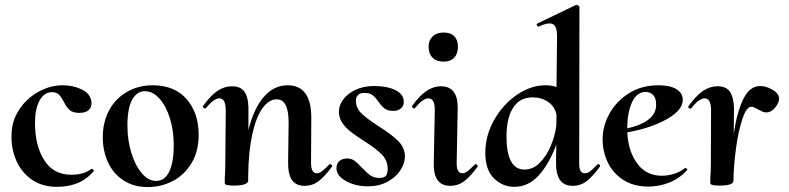

<svg xmlns="http://www.w3.org/2000/svg" viewBox="-20 -745 3200 779"><path d="M27 -202Q28 -255 58 -300.5Q88 -346 136 -372.5Q184 -399 234 -399Q277 -399 312 -382Q347 -365 351 -332Q353 -311 340.5 -299Q328 -287 302 -287Q275 -287 262 -299Q249 -311 239 -332Q229 -351 219 -361Q209 -371 191 -371Q159 -371 140.5 -337Q122 -303 122 -246Q122 -154 159.5 -95Q197 -36 269 -36Q321 -36 351 -60H352Q355 -60 358.5 -56.5Q362 -53 360 -50Q329 -15 292 -1Q255 13 212 13Q149 13 106.5 -18Q64 -49 44 -98.5Q24 -148 27 -202Z M397 -188Q397 -250 423 -298Q449 -346 495.5 -372.5Q542 -399 600 -399Q688 -399 737 -343Q786 -287 786 -198Q786 -131 757 -83Q728 -35 681 -10.5Q634 14 580 14Q522 14 480.5 -13.5Q439 -41 418 -87Q397 -133 397 -188ZM685 -156Q685 -214 669.5 -264.5Q654 -315 627 -345Q600 -375 568 -375Q535 -375 516 -340Q497 -305 497 -236Q497 -176 513 -124.5Q529 -73 555.5 -42Q582 -11 613 -11Q649 -11 667 -49.5Q685 -88 685 -156Z M1319 -79Q1323 -79 1326 -75.5Q1329 -72 1327 -69Q1297 -28 1272 -9.5Q1247 9 1216 9Q1180 9 1164 -15.5Q1148 -40 1149 -89L1151 -248Q1151 -342 1103 -342Q1071 -342 1045 -306Q1019 -270 1003.5 -199.5Q988 -129 987 -32V-12Q987 -3 972.5 2.5Q958 8 929 8Q894 8 892 0V-23Q894 -51 894 -74L896 -297Q896 -346 870 -346Q848 -346 815 -306Q814 -305 812 -305Q808 -305 805 -308.5Q802 -312 804 -315Q834 -357 862 -376Q890 -395 921 -395Q956 -395 971.5 -373.5Q987 -352 988 -309V-217Q1009 -304 1050 -351.5Q1091 -399 1147 -399Q1243 -399 1243 -267L1242 -89Q1241 -42 1265 -42Q1276 -42 1287.5 -51Q1299 -60 1315 -77Z M1345 -61Q1345 -81 1357 -91.5Q1369 -102 1388 -102Q1406 -102 1419 -92.5Q1432 -83 1449 -64Q1469 -43 1483.5 -33Q1498 -23 1519 -23Q1538 -23 1545.5 -31.5Q1553 -40 1553 -59Q1553 -95 1528 -119.5Q1503 -144 1454 -175Q1420 -197 1401 -212Q1382 -227 1368.5 -247Q1355 -267 1355 -293Q1355 -318 1373 -342Q1391 -366 1423.5 -381Q1456 -396 1498 -396Q1551 -396 1584 -379.5Q1617 -363 1618 -336Q1620 -317 1607.5 -306Q1595 -295 1578 -295Q1554 -295 1541.5 -304Q1529 -313 1516 -332Q1503 -350 1491.5 -359Q1480 -368 1458 -368Q1440 -368 1432 -359Q1424 -350 1424 -337Q1424 -306 1448 -283.5Q1472 -261 1519 -231Q1571 -198 1597 -171.5Q1623 -145 1623 -108Q1622 -81 1604 -53.5Q1586 -26 1552 -7.5Q1518 11 1472 11Q1423 11 1384.5 -10Q1346 -31 1345 -61Z M1740 -89 1744 -297Q1745 -346 1718 -346Q1696 -346 1663 -306Q1662 -305 1660 -305Q1657 -305 1653.5 -308.5Q1650 -312 1652 -315Q1682 -357 1710.5 -376Q1739 -395 1769 -395Q1837 -395 1837 -309L1833 -89Q1831 -42 1856 -42Q1866 -42 1876.5 -50Q1887 -58 1906 -77Q1908 -79 1910 -79Q1914 -79 1916.5 -75.5Q1919 -72 1918 -69Q1888 -28 1863 -9.5Q1838 9 1807 9Q1771 9 1754.5 -15.5Q1738 -40 1740 -89ZM1719 -556Q1719 -582 1735.5 -597.5Q1752 -613 1780 -613Q1808 -613 1823 -598Q1838 -583 1838 -556Q1838 -527 1823 -511Q1808 -495 1780 -495Q1751 -495 1735 -511Q1719 -527 1719 -556Z M2407 -79Q2411 -79 2413.5 -75.5Q2416 -72 2414 -69Q2384 -28 2359.5 -9.5Q2335 9 2304 9Q2268 9 2251.5 -15.5Q2235 -40 2236 -89L2237 -158Q2207 -78 2165 -32.5Q2123 13 2067 13Q2019 13 1984 -21.5Q1949 -56 1949 -125Q1949 -195 1985 -258.5Q2021 -322 2077.5 -360.5Q2134 -399 2193 -399Q2218 -399 2238 -392L2240 -589Q2241 -621 2234 -635.5Q2227 -650 2210 -650Q2192 -650 2166 -637H2165Q2161 -637 2158.5 -642Q2156 -647 2159 -649L2317 -725H2319Q2323 -725 2327 -722Q2331 -719 2331 -717L2330 -89Q2329 -63 2335 -52.5Q2341 -42 2352 -42Q2364 -42 2375 -50.5Q2386 -59 2403 -77ZM2237 -234 2238 -278Q2232 -312 2204.5 -331Q2177 -350 2141 -350Q2089 -350 2062 -308Q2035 -266 2035 -192Q2035 -57 2108 -57Q2143 -57 2170.5 -85Q2198 -113 2215 -154Q2232 -195 2237 -234Z M2761 -63Q2764 -63 2767 -60Q2770 -57 2768 -55Q2736 -20 2695 -4Q2654 12 2611 12Q2551 12 2509 -15Q2467 -42 2446 -86Q2425 -130 2425 -180Q2425 -234 2453 -284.5Q2481 -335 2532.5 -367Q2584 -399 2651 -399Q2696 -399 2721.5 -385Q2747 -371 2750 -345Q2754 -301 2688 -263Q2622 -225 2525 -208Q2529 -131 2565.5 -81.5Q2602 -32 2665 -32Q2689 -32 2714 -39.5Q2739 -47 2759 -63ZM2525 -224Q2646 -252 2642 -324Q2642 -346 2630.5 -359Q2619 -372 2599 -372Q2564 -372 2544.5 -330.5Q2525 -289 2525 -224Z M3090 -289Q3080 -289 3072.5 -292.5Q3065 -296 3054 -302Q3047 -306 3040.5 -309Q3034 -312 3028 -312Q3009 -312 2992.5 -263.5Q2976 -215 2966.5 -145.5Q2957 -76 2956 -20V-12Q2956 8 2899 8Q2864 8 2862 0V-23Q2864 -51 2864 -74L2865 -297Q2865 -346 2839 -346Q2816 -346 2785 -306Q2783 -304 2781 -304Q2777 -304 2774 -307.5Q2771 -311 2774 -315Q2804 -357 2832 -376Q2860 -395 2891 -395Q2926 -395 2941 -373.5Q2956 -352 2958 -309L2957 -202Q2970 -291 2996 -343.5Q3022 -396 3064 -396Q3089 -396 3115 -380.5Q3141 -365 3141 -345Q3141 -328 3125 -308.5Q3109 -289 3090 -289Z"/></svg>

Font: Cormorant Upright
Style: Bold
Weight: 700
Designer: Christian Thalmann (Catharsis Fonts)
Foundry: Catharsis Fonts
Version: Version 3.302